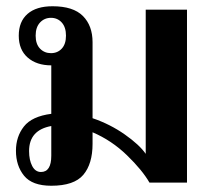

<svg xmlns="http://www.w3.org/2000/svg" viewBox="-20 -584 676 614"><path d="M578 -553V0H458Q435 -40 386 -87.5Q337 -135 276 -161V-124Q276 -60 246.5 -25Q217 10 144 10Q83 10 57 -22Q31 -54 31 -102Q31 -147 56.5 -179.5Q82 -212 144 -220V-375Q97 -375 68.5 -400Q40 -425 40 -470Q40 -515 68 -539.5Q96 -564 148 -564Q214 -564 245 -533Q276 -502 276 -449V-206Q332 -187 379 -154Q426 -121 446 -92V-553ZM191 -470Q191 -497 177.5 -512Q164 -527 143 -527Q122 -527 108 -512Q94 -497 94 -470Q94 -443 108 -428.5Q122 -414 143 -414Q164 -414 177.5 -428.5Q191 -443 191 -470ZM144 -86V-181Q73 -168 73 -101Q73 -72 83 -53Q93 -34 111 -34Q144 -34 144 -86Z"/></svg>

Font: Trirong SemiBold
Style: Regular
Weight: 600
Designer: Katatrad Team
Foundry: CadsonDemak
Version: Version 1.001